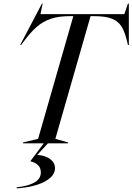

<svg xmlns="http://www.w3.org/2000/svg" viewBox="-20 -790 730 1058"><path d="M211 -770H215L203 -712H665L685 -770H690V-542H685L681 -559Q669 -612 650.5 -642.5Q632 -673 596.5 -687Q561 -701 499 -701H479L285 -25L355 -5V0H244L186 63V64Q228 66 255.5 86Q283 106 283 137Q283 180 226.5 210.5Q170 241 72 248V242Q133 236 169 216Q205 196 205 160Q205 135 189.5 120Q174 105 148 99V97L221 0H106L107 -5L190 -25L384 -701H363Q303 -701 260 -686.5Q217 -672 182.5 -642Q148 -612 109 -559L96 -542H91Z"/></svg>

Font: Nyght Serif Italic
Style: Regular
Weight: 400
Italic angle: -16°
Designer: Maksym Kobuzan
Version: Version 0.410